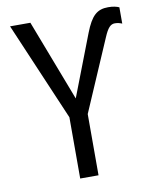

<svg xmlns="http://www.w3.org/2000/svg" viewBox="-82 -784 673 846"><g transform="rotate(-10 254.5 -361.0)"><path d="M208 0H290V-274L428 -594C445 -634 458 -647 477 -647C491 -647 502 -643 509 -640V-713C498 -718 482 -722 460 -722C410 -722 384 -698 356 -626L250 -351L111 -714H20L208 -274Z"/></g></svg>

Font: Noto Sans Mono ExtraCondensed
Style: Regular
Weight: 400
Width: 2
Designer: Monotype Design Team
Foundry: Monotype Imaging Inc.
Version: Version 2.014